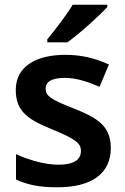

<svg xmlns="http://www.w3.org/2000/svg" viewBox="-20 -786 531 816"><path d="M436 -756V-766H289C262 -721 212 -656 181 -619V-606H266C316 -641 402 -719 436 -756ZM451 -157C451 -251 392 -286 296 -324C197 -363 174 -377 174 -410C174 -439 201 -455 255 -455C305 -455 352 -439 403 -417L443 -512C383 -539 325 -553 258 -553C131 -553 47 -502 47 -404C47 -313 98 -278 202 -236C307 -193 324 -175 324 -144C324 -109 296 -86 228 -86C172 -86 101 -106 48 -131V-23C98 0 148 10 224 10C370 10 451 -49 451 -157Z"/></svg>

Font: Noto Sans Thaana SemiBold
Style: Regular
Weight: 600
Designer: David Williams
Foundry: Google Inc.
Version: Version 3.001